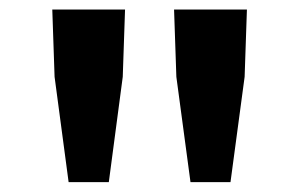

<svg xmlns="http://www.w3.org/2000/svg" viewBox="-20 -799 614 394"><path d="M120.8 -425.3 92 -641.4 87.3 -779.4H236.6L231.9 -641.4L203.3 -425.3ZM370.9 -425.3 341.9 -641.4 337.2 -779.4H486.7L482 -641.4L453 -425.3Z"/></svg>

Font: Noto Sans JP
Style: Regular
Weight: 100
Designer: Ryoko NISHIZUKA 西塚涼子 (kana, bopomofo & ideographs); Paul D. Hunt (Latin, Greek & Cyrillic); Sandoll Communications 산돌커뮤니
Foundry: Adobe
Version: Version 2.004;hotconv 1.0.118;makeotfexe 2.5.65603